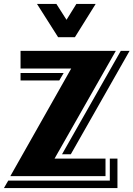

<svg xmlns="http://www.w3.org/2000/svg" viewBox="-22 -900 682 981"><path d="M466.8 -879.9 360.8 -710H274.9L167 -879.9H266.1L317.9 -798.8L368.2 -879.9ZM640.1 -640.1 339.8 -111.8H294.9L595.2 -640.1ZM578.1 61H-2L20 22.9H539.1V-89.8H578.1ZM569.8 -640.1 256.8 -89.8H517.1V0H30.8L341.8 -549.8H83V-640.1ZM303.2 -526.9 280.8 -488.8H83V-526.9Z"/></svg>

Font: Laconic
Style: Shadow
Weight: 900
Width: 6
Designer: Robby Woodard
Version: Version 1.000